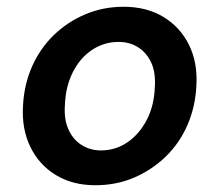

<svg xmlns="http://www.w3.org/2000/svg" viewBox="-20 -536 649 568"><path d="M262 12Q195 12 145.5 -18Q96 -48 70 -101Q44 -154 48 -222Q51 -285 74.5 -338.5Q98 -392 138.5 -431.5Q179 -471 232 -493.5Q285 -516 346 -516Q413 -516 462.5 -486.5Q512 -457 538.5 -404.5Q565 -352 561 -283Q558 -220 534.5 -166Q511 -112 470 -72.5Q429 -33 376.5 -10.5Q324 12 262 12ZM278 -91Q322 -91 357 -115Q392 -139 414 -181Q436 -223 438 -278Q441 -322 427 -351.5Q413 -381 388 -396.5Q363 -412 331 -412Q288 -412 252.5 -388.5Q217 -365 195.5 -322.5Q174 -280 172 -225Q169 -183 182.5 -153Q196 -123 221.5 -107Q247 -91 278 -91Z"/></svg>

Font: DM Sans SemiBold
Style: Italic
Weight: 600
Italic angle: -10°
Designer: Colophon Foundry, Jonny Pinhorn
Foundry: Colophon Foundry
Version: Version 4.004;gftools[0.9.30]